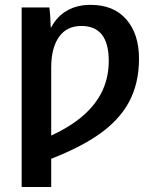

<svg xmlns="http://www.w3.org/2000/svg" viewBox="-20 -559 633 787"><path d="M549.8 -318.8Q549.8 -266.1 538.8 -220.2Q527.8 -174.3 504.9 -133.8Q465.3 -64.9 388.9 -10.5Q312.5 43.9 189.9 91.8V207.5H68.8V-528.3H182.6Q184.6 -511.2 186 -491Q187.5 -470.7 188 -446.8H189.9Q213.9 -492.2 254.9 -515.6Q295.9 -539.1 351.1 -539.1Q446.3 -539.1 498 -479.2Q549.8 -419.4 549.8 -318.8ZM425.8 -309.6Q425.8 -452.6 313.5 -452.6Q253.4 -452.6 221.7 -407.5Q189.9 -362.3 189.9 -282.2V-3.4Q284.7 -47.4 338.4 -101.6Q425.8 -187.5 425.8 -309.6Z"/></svg>

Font: Arimo SemiBold
Style: Regular
Weight: 600
Designer: Steve Matteson
Foundry: Monotype Imaging Inc.
Version: Version 1.33